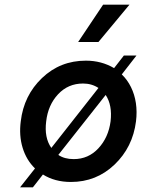

<svg xmlns="http://www.w3.org/2000/svg" viewBox="-20 -770 610 823"><path d="M535 -750 402 -590H315L422 -750ZM502 -451Q526 -428 541.5 -396.5Q557 -365 562.5 -328Q568 -291 563 -250Q549 -139 471 -64.5Q393 10 284 10Q215 10 164 -22L121 33H66L130 -48Q93 -84 77 -136.5Q61 -189 69 -250Q82 -361 160 -435.5Q238 -510 348 -510Q415 -510 469 -478L511 -532H565ZM178 -250Q169 -180 200 -136L402 -393Q373 -412 336 -412Q272 -412 229 -366Q186 -320 178 -250ZM296 -88Q359 -88 402 -134.5Q445 -181 454 -250Q462 -319 433 -363L230 -106Q256 -88 296 -88Z"/></svg>

Font: Orkney Medium
Style: MediumItalic
Weight: 500
Designer: Samuel Oakes and Alfredo Marco Pradil
Foundry: Alfredo Marco Pradil
Version: 1.0; ttfautohint (v1.5)